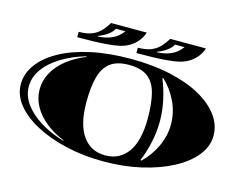

<svg xmlns="http://www.w3.org/2000/svg" viewBox="-116 -1045 1577 1251"><g transform="rotate(15 672.5 -420.0)"><path d="M672 22Q537 22 419.5 -5Q302 -32 212.5 -79.5Q123 -127 72.5 -190Q22 -253 22 -325Q22 -397 67.5 -459.5Q113 -522 198 -569.5Q283 -617 403 -643.5Q523 -670 672 -670Q821 -670 941 -643.5Q1061 -617 1146 -569.5Q1231 -522 1276.5 -459.5Q1322 -397 1322 -325Q1322 -253 1271.5 -190Q1221 -127 1131.5 -79.5Q1042 -32 924.5 -5Q807 22 672 22ZM672 -19Q770 -19 824.5 -96Q879 -173 879 -324Q879 -424 861.5 -492Q844 -560 799 -594.5Q754 -629 672 -629Q591 -629 546 -594.5Q501 -560 483 -492Q465 -424 465 -324Q465 -173 520 -96Q575 -19 672 -19ZM384 -40 385 -44Q315 -72 261.5 -115Q208 -158 178.5 -211.5Q149 -265 149 -325Q149 -385 179 -439Q209 -493 263.5 -536Q318 -579 389 -607L388 -611Q295 -584 224.5 -540.5Q154 -497 115 -442Q76 -387 76 -325Q76 -264 114.5 -209.5Q153 -155 222.5 -111.5Q292 -68 384 -40ZM909 -47Q965 -99 1000 -172.5Q1035 -246 1035 -325Q1035 -405 1000 -478Q965 -551 909 -603L903 -601Q929 -538 944.5 -467Q960 -396 960 -325Q960 -255 944.5 -183.5Q929 -112 903 -49ZM697 -716V-752Q748 -752 782.5 -765Q817 -778 841 -802.5Q865 -827 886 -862H1127Q1127 -862 1121.5 -847Q1116 -832 1100.5 -810Q1085 -788 1056.5 -767Q1028 -746 983 -734Q948 -726 898.5 -722Q849 -718 799 -717Q749 -716 712 -716ZM298 -716V-752Q349 -752 383.5 -765Q418 -778 442 -802.5Q466 -827 487 -862H728Q728 -862 722.5 -847Q717 -832 701.5 -810Q686 -788 657.5 -767Q629 -746 584 -734Q549 -726 499.5 -722Q450 -718 400 -717Q350 -716 313 -716ZM426 -755Q478 -758 511.5 -772Q545 -786 564 -804Q583 -822 591 -834H527Q518 -816 500 -800.5Q482 -785 461.5 -774.5Q441 -764 426 -759ZM825 -755Q877 -758 910.5 -772Q944 -786 963 -804Q982 -822 990 -834H926Q917 -816 898.5 -800.5Q880 -785 860 -774.5Q840 -764 825 -759Z"/></g></svg>

Font: Diplomata SC
Style: Regular
Weight: 400
Designer: Eduardo Rodriguez Tunni
Foundry: Eduardo Rodriguez Tunni
Version: Version 1.002; ttfautohint (v1.8.4.7-5d5b);gftools[0.9.23]